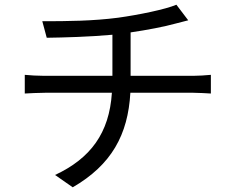

<svg xmlns="http://www.w3.org/2000/svg" viewBox="-20 -754 996 813"><path d="M170.1 -361.2H453.8C442.8 -190 362.9 -83.1 213.1 -13.1L288 39.1C452.1 -56.1 522 -183.2 532 -361.2H799C823.2 -361.2 851.9 -359 872.9 -358V-437.1C853 -435 817.8 -432.9 796.9 -432.9H533V-616.8C601.9 -626.8 676.1 -641 723 -654.1L777 -668L726.9 -734C680 -714.1 567.1 -691.1 480.1 -679C373.2 -665.1 266 -664.1 159.1 -664.1L177.9 -594.1C251.1 -595.2 359 -598 456 -606.9V-432.9H168C139.9 -432.9 105.8 -435 84.9 -437.1V-358C106.9 -359 140.3 -361.2 170.1 -361.2Z"/></svg>

Font: Karasuma Gothic
Style: Regular
Weight: 400
Designer: Rasmus Andersson, Ryoko Nishizuka
Foundry: Genbu
Version: Version 1.00